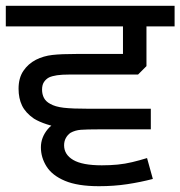

<svg xmlns="http://www.w3.org/2000/svg" viewBox="-27 -642 622 662"><path d="M493 -196H255Q223 -196 191.5 -200.5Q160 -205 134 -213.5Q108 -222 90 -233Q61 -253 49 -278Q37 -303 37 -336Q37 -373 53.5 -397.5Q70 -422 97 -436Q123 -449 153.5 -452.5Q184 -456 239 -456H397V-551H-7V-622H575V-551H478V-414L449 -385H213Q186 -385 169.5 -382.5Q153 -380 142 -375Q131 -369 124.5 -359Q118 -349 118 -333Q118 -317 124.5 -304.5Q131 -292 146 -284Q163 -274 192.5 -270.5Q222 -267 283 -267H493ZM314 0Q241 0 197 -18.5Q153 -37 133.5 -68Q114 -99 114 -134Q114 -168 137.5 -196.5Q161 -225 210 -231L354 -196H314Q272 -196 252 -194.5Q232 -193 216 -184Q206 -177 200 -166Q194 -155 194 -141Q194 -109 225.5 -90.5Q257 -72 324 -72Q353 -72 378.5 -74.5Q404 -77 429 -83Q454 -89 480 -97L500 -25Q458 -14 412 -7Q366 0 314 0Z"/></svg>

Font: hexgurmukhi15
Style: Book
Weight: 400
Designer: Jelle Bosma - Monotype Design Team
Foundry: Monotype Imaging Inc.
Version: Version 2.003